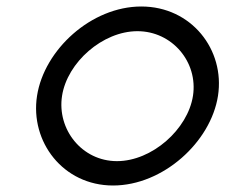

<svg xmlns="http://www.w3.org/2000/svg" viewBox="-20 -585 697 591"><path d="M94 -290C72 -149 174 -14 328 -14C482 -14 629 -148 651 -290C673 -432 569 -565 415 -565C261 -565 116 -432 94 -290ZM171 -290C187 -393 296 -489 403 -489C510 -489 590 -394 574 -290C558 -187 448 -89 340 -89C232 -89 155 -187 171 -290Z"/></svg>

Font: Charger Static
Style: Obl
Weight: 1000
Designer: Jasper
Foundry: KineticPlasma Fonts/Cannot Into Space Fonts
Version: Version 1.1